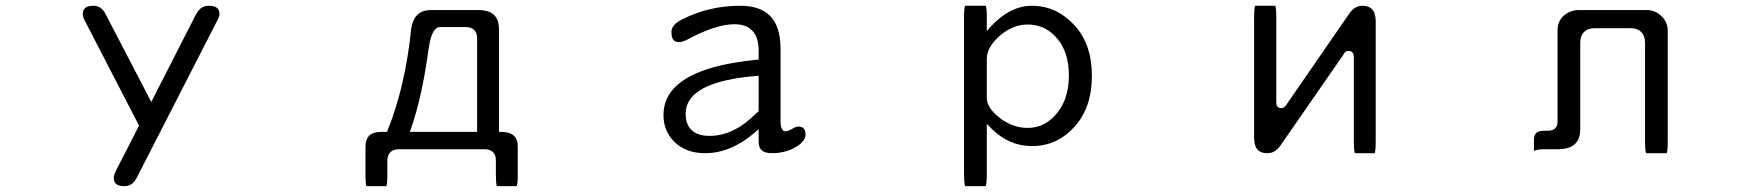

<svg xmlns="http://www.w3.org/2000/svg" viewBox="-20 -512 6040 660"><path d="M371.1 99.6Q371.1 112.3 377.9 119.1Q386.7 127.9 408.2 127.9Q436 127.9 450.7 97.7L725.6 -439Q734.4 -455.1 734.4 -463.9Q734.4 -476.6 727.5 -483.4Q718.8 -492.2 697.3 -492.2Q668.5 -492.2 652.8 -460.9L500 -161.6L343.3 -462.9Q328.6 -492.2 301.8 -492.2Q280.3 -492.2 271.5 -483.4Q264.6 -476.6 264.6 -462.9Q264.6 -453.1 272.5 -439L458 -80.1L378.9 74.2Q371.1 90.3 371.1 99.6Z M1620.1 -58.6H1388.7L1392.1 -67.9Q1430.7 -177.2 1453.1 -342.8Q1460.4 -396 1476.6 -411.6Q1483.4 -418.5 1491.7 -418.9H1492.2H1583Q1600.6 -418.5 1610.1 -408.9Q1619.6 -399.4 1620.1 -381.8ZM1756.3 127.9Q1759.8 118.7 1759.8 89.8V-4.9Q1759.8 -6.8 1759.8 -8.3Q1759.8 -32.2 1747.6 -44.4Q1733.4 -58.6 1702.1 -58.6H1695.3V-411.1Q1695.3 -454.6 1666 -469.2Q1650.4 -477.1 1626 -477.5H1461.9Q1431.2 -477.5 1414.1 -460.4Q1398.4 -444.8 1393.6 -415Q1374 -216.8 1312 -63L1310.1 -58.6H1290Q1262.2 -58.6 1249.3 -45.7Q1236.3 -32.7 1236.3 -6.8Q1236.3 -5.9 1236.3 -4.9V89.8Q1236.3 119.1 1239.7 127.9H1308.1Q1311.5 118.7 1311.5 89.8V39.1Q1312 21 1321.8 11.2Q1331.5 1.5 1349.6 1H1647.5Q1665 1.5 1674.8 11.2Q1684.6 21 1684.6 39.1V89.8Q1684.6 119.1 1688 127.9Z M2587.9 -251.5V-132.8Q2587.9 -129.9 2585.7 -127.4Q2583.5 -125 2578.6 -121.6Q2502.4 -44.9 2418.9 -44.9Q2377 -44.9 2356.4 -65.9Q2336.9 -85 2336.9 -121.1Q2336.9 -231 2580.6 -251ZM2587.9 -67.9V-24.4Q2587.9 -5.9 2597.2 3.4Q2608.4 14.6 2632.8 14.6Q2679.7 14.6 2715.3 -6.3Q2749 -26.4 2749 -48.8Q2749 -68.4 2737.8 -74.2Q2732.4 -77.1 2723.6 -77.1Q2716.8 -77.1 2703.6 -69.3Q2688 -60.5 2680.7 -60.5Q2674.8 -60.5 2670.9 -64.5Q2663.1 -72.3 2663.1 -96.7V-346.7Q2662.6 -421.9 2626.5 -458Q2592.3 -492.2 2524.4 -492.2Q2414.6 -492.2 2322.3 -443.8Q2288.1 -427.2 2288.1 -401.4Q2288.1 -377 2300.8 -370.1Q2306.6 -367.2 2315.4 -367.2Q2324.7 -367.2 2340.8 -375Q2439.9 -428.7 2504.9 -428.7Q2543.9 -428.7 2564.9 -407.7Q2587.9 -384.8 2587.9 -336.9V-307.1L2581.5 -306.6Q2317.4 -280.8 2270.5 -168.5Q2260.7 -144.5 2260.7 -116.2Q2260.7 -60.5 2299.8 -22.9Q2338.9 14.6 2404.3 14.6Q2492.7 14.6 2576.7 -58.1ZM2578.6 -121.6 2579.1 -122.1Q2579.1 -122.1 2578.6 -121.6Z M3372.1 -175.8V-310.5Q3373 -351.1 3417.2 -389.4Q3461.4 -427.7 3512.7 -427.7Q3573.2 -427.7 3613.8 -380.1Q3654.3 -332.5 3654.3 -252.4Q3654.3 -162.6 3602.1 -110.4Q3564 -72.3 3512.7 -72.3Q3461.4 -72.3 3417 -106.4Q3372.1 -141.1 3372.1 -175.8ZM3368.7 127.9Q3372.1 116.7 3372.1 80.1V-86.4Q3385.3 -72.8 3386.7 -71.3Q3448.2 -9.8 3527.3 -9.8Q3613.3 -9.8 3673.3 -75.9Q3733.4 -142.1 3733.4 -251.7Q3733.4 -361.3 3671.9 -426.8Q3610.4 -492.2 3527.3 -492.2Q3451.2 -492.2 3383.8 -418.5L3372.1 -405.3V-456.1Q3372.1 -483.4 3368.7 -492.2H3297.4Q3293.9 -482.9 3293.9 -452.1V80.1Q3293.9 117.2 3297.4 127.9Z M4294.4 -492.2Q4291 -482.4 4291 -450.2V-39.1Q4291 -1.5 4312.5 9.8Q4322.3 14.6 4336.9 14.6Q4364.3 14.6 4382.8 -13.7L4597.7 -323.7Q4601.1 -329.6 4602.5 -331.5Q4605 -333.5 4606.9 -335Q4610.4 -336.9 4617.2 -336.9Q4624 -336.9 4628.4 -332.5L4629.9 -330.6Q4633.8 -325.2 4633.8 -312.5V-27.3Q4633.8 4.9 4637.2 14.6H4705.6Q4709 4.9 4709 -27.3V-438.5Q4709 -467.8 4695.8 -481Q4684.6 -492.2 4663.1 -492.2Q4635.7 -492.2 4617.2 -463.9L4402.8 -153.3Q4397.5 -145 4393.6 -143.1Q4389.6 -140.6 4382.8 -140.6Q4370.1 -140.6 4367.7 -153.3Q4367.2 -157.7 4367.2 -164.1V-450.2Q4367.2 -482.4 4363.8 -492.2Z M5252.9 6.3Q5267.1 1 5286.1 1H5335Q5376 1 5395 -18.1Q5412.1 -35.2 5412.1 -68.4V-366.2Q5412.6 -389.6 5425 -402.1Q5437.5 -414.6 5460 -415H5586.9Q5609.4 -414.6 5621.6 -402.3Q5634.3 -389.6 5634.8 -366.2V-27.3Q5634.8 4.9 5638.2 14.6H5709.5Q5712.9 4.9 5712.9 -27.3V-407.2Q5712.9 -435.5 5691.4 -456.5Q5669.9 -477.5 5639.6 -477.5H5408.2Q5379.4 -477.5 5356.9 -459.5Q5334 -439.5 5334 -407.2V-92.8Q5334 -79.1 5325.9 -71Q5317.9 -63 5302.2 -62.5H5301.8H5285.2Q5268.6 -62.5 5260.7 -54.7Q5252.9 -46.9 5252.9 -30.8Z"/></svg>

Font: YuPearl-Light
Style: Light
Weight: 300
Designer: Max Yao
Foundry: Max-Everyday
Version: Version 1.011; ttfautohint (v1.8.3)